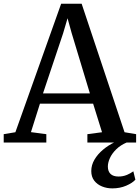

<svg xmlns="http://www.w3.org/2000/svg" viewBox="-30 -769 754 1036"><path d="M53 -55.5 300 -749H410.5L642 -55.5L704.5 -45V0H441.5V-45L520.5 -55.5L472.5 -209.5H185.5L137 -56L220 -45V0H-10V-45ZM455 -265 356.5 -591 334.5 -670.5 310.5 -589 202 -265ZM576 247.5Q546.5 247.5 520.5 237Q494.5 226.5 478.5 205.8Q462.5 185 462.5 154Q462.5 121.5 479.8 92.2Q497 63 525.5 39Q554 15 587.5 -1L616 -5L655.5 -1Q620 14 597 36.8Q574 59.5 563 84Q552 108.5 552 129.5Q552 155.5 566.5 169.5Q581 183.5 609.5 183.5Q633 183.5 652.8 175.5Q672.5 167.5 689.5 155.5L700.5 200.5Q684.5 218.5 650.8 233Q617 247.5 576 247.5Z"/></svg>

Font: Merriweather 36pt
Style: Regular
Weight: 400
Designer: Eben Sorkin
Foundry: Eben Sorkin
Version: Version 2.100